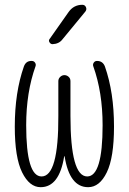

<svg xmlns="http://www.w3.org/2000/svg" viewBox="-20 -775 540 805"><path d="M150.4 9.8Q103.5 9.8 72.8 -52.2Q42 -114.3 42 -244.1Q42 -387.7 80.1 -496.1Q88.9 -520.5 113.3 -519.5Q122.1 -519.5 127 -512.2Q131.8 -504.9 128.9 -497.1Q89.8 -387.7 89.8 -250Q89.8 -35.2 154.3 -35.2Q225.6 -35.2 224.6 -289.1V-434.6Q224.6 -445.3 232.4 -452.6Q240.2 -460 250 -460Q259.8 -460 267.6 -453.1Q275.4 -446.3 275.4 -434.6V-289.1Q275.4 -35.2 345.7 -35.2Q410.2 -35.2 410.2 -250Q410.2 -387.7 371.1 -497.1Q368.2 -504.9 373 -512.2Q377.9 -519.5 386.7 -519.5Q411.1 -519.5 419.9 -496.1Q458 -387.7 458 -244.1Q458 -114.3 427.7 -52.2Q397.5 9.8 349.6 9.8Q271.5 9.8 251 -119.1Q251 -120.1 250 -120.1Q249 -120.1 249 -119.1Q228.5 9.8 150.4 9.8ZM267.6 -724.6Q289.1 -754.9 325.2 -754.9Q335.9 -754.9 340.3 -745.1Q344.7 -735.4 337.9 -726.6L242.2 -610.4Q227.5 -590.8 200.2 -589.8Q192.4 -589.8 187.5 -597.7Q182.6 -605.5 188.5 -612.3Z"/></svg>

Font: Rounded-X Mgen+ 1m light
Style: Regular
Weight: 200
Designer: [Source Han Sans]
Ryoko NISHIZUKA  (kana & ideographs); Paul D. Hunt (Latin, Greek & Cyrillic); Wenlong ZHANG  (bopomofo
Version: Version 1.059.20150602